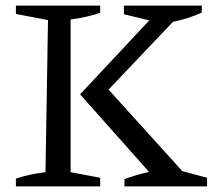

<svg xmlns="http://www.w3.org/2000/svg" viewBox="-20 -668 785 688"><path d="M37 0V-28Q64 -37 90.5 -42.5Q117 -48 143 -51L152 -596L37 -618V-648H339V-622Q315 -614 288.5 -608Q262 -602 233 -598V-51L339 -31V0ZM426 0V-26Q469 -42 514 -52L267 -330L515 -595L424 -617V-648H703V-623Q653 -600 600 -590L369 -347L633 -55L722 -31V0Z"/></svg>

Font: Piazzolla
Style: Regular
Weight: 400
Designer: Juan Pablo del Peral
Foundry: Huerta Tipografica
Version: Version 1.330